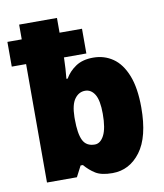

<svg xmlns="http://www.w3.org/2000/svg" viewBox="-89 -830 779 910"><g transform="rotate(-10 300.0 -375.0)"><path d="M379 10Q326 10 298 -7.5Q270 -25 247 -52H236L209 0H65V-570H-4V-689H65V-760H247V-689H355V-570H247V-563Q246 -517 241 -468H247Q266 -501 299 -523Q332 -545 383 -545Q436 -545 477.5 -516.5Q519 -488 543 -427.5Q567 -367 567 -273Q567 -131 514 -60.5Q461 10 379 10ZM320 -138Q347 -138 364.5 -171.5Q382 -205 382 -275Q382 -340 364.5 -368.5Q347 -397 318 -397Q288 -397 268 -370Q248 -343 247 -283V-272Q247 -203 263 -170.5Q279 -138 320 -138Z"/></g></svg>

Font: Noto Sans SemiCondensed Black
Style: Regular
Weight: 900
Width: 4
Designer: Monotype Design Team
Foundry: Monotype Imaging Inc.
Version: Version 2.013; ttfautohint (v1.8.4.7-5d5b)